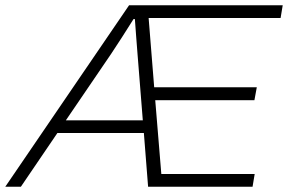

<svg xmlns="http://www.w3.org/2000/svg" viewBox="-57 -706 1089 726"><path d="M-37 0H22L160 -203H487L503 0H898L906 -48H553L530 -327H905L914 -376H526L505 -638H1004L1012 -686H431ZM192 -251 363 -502C382 -530 423 -594 448 -634H453C456 -597 460 -535 463 -502L483 -251Z"/></svg>

Font: Archivo Thin
Style: Italic
Weight: 100
Italic angle: -10°
Designer: Hector Gatti
Foundry: Omnibus-Type
Version: Version 2.001